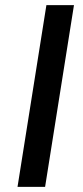

<svg xmlns="http://www.w3.org/2000/svg" viewBox="-20 -725 321 745"><path d="M48 0 160 -705H267L155 0Z"/></svg>

Font: Nunito Sans 7pt SemiCondensed SemiBold
Style: Italic
Weight: 600
Width: 4
Italic angle: -9°
Designer: Vernon Adams
Foundry: Vernon Adams
Version: Version 3.101;gftools[0.9.27]